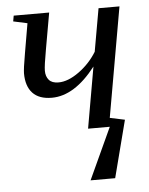

<svg xmlns="http://www.w3.org/2000/svg" viewBox="-49 -500 576 740"><g transform="rotate(-5 238.5 -130.0)"><path d="M423.8 -22 366.7 199.2H271.5L363.3 0H279.3L320.8 -236.8Q238.8 -130.9 150.9 -130.9Q101.6 -130.9 76.7 -157.5Q51.8 -184.1 51.8 -233.9Q51.8 -241.2 54.2 -260.3Q56.6 -279.3 82 -425.3L27.8 -437L31.7 -459H168.9L144 -317.9Q132.8 -256.3 132.8 -236.8Q132.8 -214.8 144.5 -201.2Q156.2 -187.5 181.6 -187.5Q218.3 -187.5 260.7 -218Q303.2 -248.5 330.6 -293L359.9 -459H440.9L366.2 -34.2Z"/></g></svg>

Font: Liberation Serif
Style: Italic
Weight: 400
Italic angle: -16.333°
Designer: Steve Matteson
Foundry: Ascender Corporation
Version: Version 2.1.5